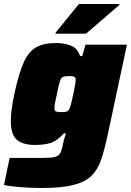

<svg xmlns="http://www.w3.org/2000/svg" viewBox="-40 -733 654 959"><path d="M167 206Q117 206 64.5 202Q12 198 -20 191L8 56H139Q184 56 209 54.5Q234 53 246.5 46Q259 39 265 23.5Q271 8 276 -20Q278 -32 282 -43.5Q286 -55 289 -67H279Q245 -29 213 -19Q181 -9 134 -9Q75 -9 44.5 -34.5Q14 -60 14 -130Q14 -181 32 -265Q54 -367 78.5 -421.5Q103 -476 141 -497Q179 -518 239 -518Q279 -518 312.5 -506Q346 -494 360 -453H371L387 -510H594L497 -55Q482 14 465.5 63.5Q449 113 417.5 144.5Q386 176 326.5 191Q267 206 167 206ZM267 -173Q287 -173 295.5 -177Q304 -181 310 -198Q314 -209 318.5 -228.5Q323 -248 327.5 -269.5Q332 -291 335 -308.5Q338 -326 338 -333Q338 -347 330 -350Q322 -353 305 -353Q284 -353 274.5 -349Q265 -345 259 -326Q253 -307 244 -263Q238 -236 235 -219.5Q232 -203 232 -193Q232 -179 240 -176Q248 -173 267 -173ZM237 -565 238 -570 354 -713H557L556 -708L390 -565Z"/></svg>

Font: Saira Black
Style: Italic
Weight: 900
Italic angle: -12°
Designer: Hector Gatti with collaboration of the Omnibus-Type team
Foundry: Omnibus-Type
Version: Version 1.100; ttfautohint (v1.8.3)